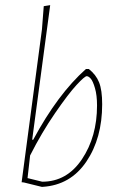

<svg xmlns="http://www.w3.org/2000/svg" viewBox="-20 -722 463 746"><path d="M325 -454Q353 -432 365 -402Q377 -372 377 -317Q377 -185 315.5 -94Q254 -3 146 4H142L73 -13L64 -14L143 -608L150 -698L175 -702L105 -179H109Q204 -356 314 -454ZM317 -426Q309 -426 277.5 -392Q246 -358 194 -282.5Q142 -207 97 -118L87 -30L144 -16Q240 -16 298.5 -103.5Q357 -191 357 -312Q357 -352 349 -379.5Q341 -407 332.5 -416.5Q324 -426 317 -426Z"/></svg>

Font: Alegreya Sans Thin
Style: Italic
Weight: 100
Italic angle: -7°
Designer: Juan Pablo del Peral
Foundry: Huerta Tipografica
Version: Version 2.007